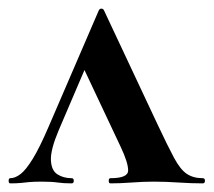

<svg xmlns="http://www.w3.org/2000/svg" viewBox="-30 -425 495 445"><path d="M-6 0Q-10 0 -10 -6Q-10 -12 -6 -12Q5 -12 17.5 -21.5Q30 -31 46 -57Q62 -83 83 -132L199 -401Q201 -405 205 -405Q209 -405 211 -401L335 -137Q359 -86 373.5 -59Q388 -32 403 -22Q418 -12 440 -12Q445 -12 445 -6Q445 0 440 0Q413 0 383.5 -2Q354 -4 326 -4Q302 -4 275.5 -2Q249 0 226 0Q222 0 222 -6Q222 -12 226 -12Q267 -12 267 -30Q267 -48 250 -84L160 -275L204 -352L106 -123Q87 -78 88 -54Q89 -30 103 -21Q117 -12 136 -12Q141 -12 141 -6Q141 0 136 0Q117 0 103.5 -2Q90 -4 67 -4Q48 -4 38 -3Q28 -2 18.5 -1Q9 0 -6 0Z"/></svg>

Font: Cormorant Infant Light
Style: Regular
Weight: 300
Designer: Christian Thalmann (Catharsis Fonts)
Foundry: Catharsis Fonts
Version: Version 4.001